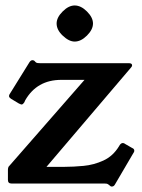

<svg xmlns="http://www.w3.org/2000/svg" viewBox="-20 -671 519 702"><path d="M463 -130Q471 -127 471 -120Q471 -115 468 -112L400 4Q396 11 389 11Q386 11 384.5 10Q383 9 377 4Q373 1 369.5 0.5Q366 0 361 0H22Q9 0 9 -13V-51Q9 -55 11 -61L289 -379H204Q115 -379 72 -304L69 -297Q67 -294 64.5 -291.5Q62 -289 59 -289Q56 -289 55 -290Q54 -291 50 -292L20 -310Q18 -312 15.5 -314Q13 -316 13 -320Q13 -324 16 -328L88 -444Q93 -451 99 -451Q101 -451 103.5 -450Q106 -449 110 -444Q113 -441 117.5 -440.5Q122 -440 126 -440H451Q463 -440 463 -432Q463 -428 459 -424L150 -61H217Q248 -61 285.5 -64.5Q323 -68 358 -84Q393 -100 415 -136L418 -141Q423 -148 429 -148Q434 -148 437 -145ZM253 -651Q276 -651 298 -629Q320 -607 320 -585Q320 -563 298 -541Q276 -519 253 -519Q232 -519 209 -541Q187 -562 187 -585Q187 -607 209 -629Q231 -651 253 -651Z"/></svg>

Font: Young Serif
Style: Regular
Weight: 400
Designer: Bastien Sozeau
Foundry: NBR — Bastien Sozeau
Version: Version 3.004; ttfautohint (v1.8.4.7-5d5b);gftools[0.9.33]